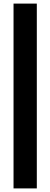

<svg xmlns="http://www.w3.org/2000/svg" viewBox="-20 -828 280 1068"><path d="M55.3 220V-808H184.8V220Z"/></svg>

Font: Encode Sans Condensed Thin
Style: Regular
Weight: 100
Width: 3
Designer: Multiple Designers
Foundry: Impallari Type
Version: Version 3.002